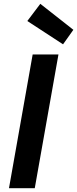

<svg xmlns="http://www.w3.org/2000/svg" viewBox="-20 -985 404 1005"><path d="M27 0 151 -700H286L162 0ZM310 -753 123 -875 191 -965 364 -829Z"/></svg>

Font: DM Sans 10pt
Style: Bold Italic
Weight: 700
Italic angle: -10°
Version: Version 4.004;gftools[0.9.30]